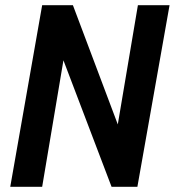

<svg xmlns="http://www.w3.org/2000/svg" viewBox="-20 -720 674 740"><path d="M19.5 0 142.5 -700H261L434 -240.5L511.5 -700H633.5L509.5 0H410L224.5 -487.5L142.5 0Z"/></svg>

Font: Cabin Condensed
Style: Bold Italic
Weight: 700
Width: 3
Italic angle: -10°
Designer: Pablo Impallari
Foundry: Pablo Impallari. http://www.impallari.com Igino Marini. http://www.ikern.com
Version: Version 3.001; ttfautohint (v1.8.3)